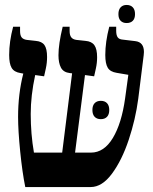

<svg xmlns="http://www.w3.org/2000/svg" viewBox="-20 -755 618 775"><path d="M561 -545 560 -532 538 -356Q527 -273 499.5 -190.5Q472 -108 432 -54Q392 0 346 0H82Q70 -59 61.5 -143.5Q53 -228 53 -283Q53 -376 74 -458L63 -460Q37 -464 27 -481Q17 -498 17 -533Q17 -587 33 -647H61V-630Q61 -612 67.5 -604Q74 -596 88 -594L124 -590Q149 -588 159.5 -573Q170 -558 170 -525Q170 -501 165 -478.5Q160 -456 158 -447L122 -452Q104 -369 104 -295Q104 -214 117 -139H231L271 -459L262 -460Q236 -463 226 -482Q216 -501 216 -532Q216 -577 233 -647H261V-630Q261 -613 267.5 -604.5Q274 -596 288 -594L325 -590Q350 -588 361 -572.5Q372 -557 372 -524Q372 -501 367 -478.5Q362 -456 360 -447L323 -452L283 -139H347Q400 -139 435.5 -198Q471 -257 485 -358L498 -453L451 -461Q425 -465 415 -481.5Q405 -498 405 -533Q405 -586 421 -647H449V-631Q449 -613 455 -604.5Q461 -596 476 -595L526 -589Q561 -585 561 -545ZM387 -348Q403 -348 412 -338.5Q421 -329 421 -311Q421 -293 412 -283.5Q403 -274 387 -274Q371 -274 362 -283.5Q353 -293 353 -311Q353 -329 362 -338.5Q371 -348 387 -348ZM458 -698Q458 -716 467 -725.5Q476 -735 491 -735Q507 -735 516 -725.5Q525 -716 525 -698Q525 -680 516 -671Q507 -662 491 -662Q476 -662 467 -671Q458 -680 458 -698Z"/></svg>

Font: Noto Serif Hebrew Cond
Style: Bold
Weight: 700
Width: 3
Designer: Monotype Design Team
Foundry: Monotype Imaging Inc.
Version: Version 1.000